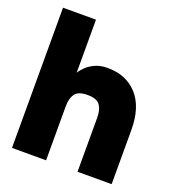

<svg xmlns="http://www.w3.org/2000/svg" viewBox="-132 -826 845 930"><g transform="rotate(20 291.0 -361.5)"><path d="M372.1 0V-279.3Q372.1 -319.8 355.5 -343Q338.9 -366.2 291 -366.2Q243.7 -366.2 226.8 -343Q210 -319.8 210 -279.3V0H34.2V-722.7H204.1V-449.2Q212.9 -464.4 230.2 -481.2Q247.6 -498 274.4 -510.3Q301.3 -522.5 337.9 -522.5Q434.6 -522.5 491.2 -459.5Q547.9 -396.5 547.9 -279.3V0Z"/></g></svg>

Font: Giphurs Black
Style: Regular
Weight: 900
Version: Version 0.920; ttfautohint (v1.8.4.7-5d5b)